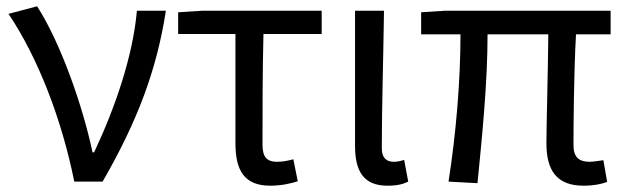

<svg xmlns="http://www.w3.org/2000/svg" viewBox="-20 -577 1987 610"><path d="M216 0H306C416 -191 478 -354 507 -543H415C402 -397 345 -233 279 -93H274C243 -240 173 -440 98 -557L7 -533C100 -395 176 -199 216 0Z M839 13C873 13 904 6 926 -1L912 -71C894 -66 877 -63 859 -63C829 -63 814 -78 814 -116C814 -226 814 -346 817 -469H1002V-543H624L546 -538V-469H728V-122C728 -34 757 13 839 13Z M1211 13C1242 13 1261 8 1277 0L1264 -69C1252 -65 1241 -63 1231 -63C1208 -63 1193 -75 1193 -106C1193 -237 1198 -396 1200 -543H1108V-113C1108 -32 1136 13 1211 13Z M1834 13C1866 13 1890 8 1909 1L1897 -68C1876 -65 1863 -63 1853 -63C1819 -63 1802 -78 1802 -116C1802 -169 1803 -344 1810 -468H1920V-543H1396L1318 -538V-468H1443C1443 -321 1429 -153 1405 0L1497 5C1512 -146 1529 -315 1529 -468H1722C1721 -348 1716 -179 1716 -122C1716 -34 1750 13 1834 13Z"/></svg>

Font: Noto Sans Mono CJK JP Regular
Style: Regular
Weight: 400
Designer: Ryoko NISHIZUKA (kana & ideographs); Paul D. Hunt (Latin, Greek & Cyrillic); Wenlong ZHANG (bopomofo); Sandoll Communica
Foundry: Adobe Systems Incorporated
Version: Version 1.004;PS 1.004;hotconv 1.0.82;makeotf.lib2.5.63406